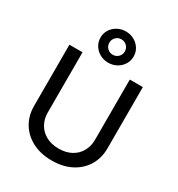

<svg xmlns="http://www.w3.org/2000/svg" viewBox="-230 -1142 1201 1299"><g transform="rotate(30 371.0 -493.0)"><path d="M371.6 11.2Q284.7 11.2 220 -22.2Q155.3 -55.7 119.6 -114.5Q84 -173.3 84 -249V-727.5H186.5V-256.8Q186.5 -206.5 209 -167Q231.4 -127.4 272.9 -104.7Q314.5 -82 371.6 -82Q428.7 -82 470 -104.7Q511.2 -127.4 533.4 -167Q555.7 -206.5 555.7 -256.8V-727.5H657.7V-249Q657.7 -173.3 622.3 -114.5Q586.9 -55.7 522.5 -22.2Q458 11.2 371.6 11.2ZM371.1 -752.9Q335 -752.9 305.7 -769.3Q276.4 -785.6 259 -813.5Q241.7 -841.3 241.7 -875Q241.7 -909.2 259 -936.5Q276.4 -963.9 305.7 -980.2Q335 -996.6 371.1 -996.6Q407.7 -996.6 436.8 -980.2Q465.8 -963.9 483.2 -936.5Q500.5 -909.2 500.5 -875Q500.5 -841.3 483.2 -813.5Q465.8 -785.6 436.8 -769.3Q407.7 -752.9 371.1 -752.9ZM371.1 -814.9Q396.5 -814.9 414.1 -832.3Q431.6 -849.6 431.6 -875Q431.6 -899.9 414.3 -917.5Q397 -935.1 371.1 -935.1Q345.7 -935.1 328.4 -917.5Q311 -899.9 311 -875Q311 -849.6 328.4 -832.3Q345.7 -814.9 371.1 -814.9Z"/></g></svg>

Font: Inter Cardless
Style: Regular
Weight: 400
Designer: Rasmus Andersson
Foundry: rsms
Version: Version 4.001;git-9221beed3